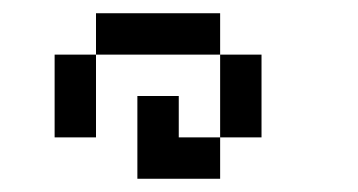

<svg xmlns="http://www.w3.org/2000/svg" viewBox="-20 -895 540 290"><path d="M312.5 -812.5H125V-875H312.5ZM62.5 -812.5H125V-687.5H62.5ZM187.5 -750H250V-687.5H312.5V-625H187.5ZM312.5 -812.5H375V-687.5H312.5Z"/></svg>

Font: 寒蝉点阵体 16px
Style: Regular
Weight: 400
Designer: Designed by Warren2060
Foundry: ChillType
Version: Version 1.000